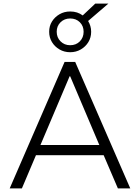

<svg xmlns="http://www.w3.org/2000/svg" viewBox="-20 -1050 779 1070"><path d="M34 0 340 -705H399L706 0H637L550 -203L586 -185H153L188 -203L102 0ZM368 -625 200 -229 176 -242H562L539 -229L371 -625ZM371 -759Q338 -759 311.5 -774.5Q285 -790 269.5 -815.5Q254 -841 254 -873Q254 -905 269.5 -930Q285 -955 311.5 -970.5Q338 -986 371 -986Q392 -986 409 -980.5Q426 -975 441 -964L511 -1030H584L471 -933Q479 -920 483.5 -905Q488 -890 488 -873Q488 -841 472.5 -815.5Q457 -790 430.5 -774.5Q404 -759 371 -759ZM371 -798Q404 -798 425 -819.5Q446 -841 446 -873Q446 -905 425 -926Q404 -947 371 -947Q339 -947 317.5 -926Q296 -905 296 -873Q296 -841 317.5 -819.5Q339 -798 371 -798Z"/></svg>

Font: Nunito Sans 10pt Light
Style: Regular
Weight: 300
Designer: Vernon Adams
Foundry: Vernon Adams
Version: Version 3.101;gftools[0.9.27]